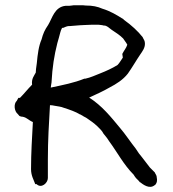

<svg xmlns="http://www.w3.org/2000/svg" viewBox="-20 -687 657 730"><path d="M44 -304C31 -292 34 -264 48 -253L54 -246C58 -244 62 -243 67 -243C84 -239 88 -230 105 -223C102 -167 98 -105 98 -44C98 -19 108 -4 114 13H119C137 31 162 9 162 -10V-81C162 -153 166 -218 170 -287H173C177 -287 182 -286 187 -285C202 -282 211 -282 223 -277C245 -270 268 -262 284 -252H285L294 -247C299 -243 306 -241 311 -237C326 -227 337 -219 350 -207C360 -197 368 -190 374 -178L375 -177L387 -162C389 -159 392 -154 395 -150C426 -108 450 -61 488 -23C490 -19 494 -14 497 -10L507 0C509 2 511 5 512 6H513C522 13 548 34 568 17H569C578 8 578 -3 576 -12C576 -18 573 -24 569 -30V-31L550 -50C540 -62 530 -77 520 -89L508 -104L496 -122C476 -147 456 -178 436 -201C402 -242 368 -285 319 -316C345 -328 372 -340 396 -354C423 -368 448 -384 466 -407C483 -431 497 -456 514 -481C520 -490 532 -505 531 -522C531 -531 527 -537 523 -544V-545C504 -569 480 -591 452 -611L447 -616H446C424 -630 399 -645 369 -654C351 -662 332 -666 306 -666C300 -667 293 -667 288 -667H260C256 -666 251 -666 244 -665H230C187 -661 179 -618 163 -592C150 -573 144 -560 138 -537C127 -512 123 -480 120 -447L117 -425C117 -420 116 -417 116 -411C110 -399 99 -388 102 -365C84 -347 73 -332 56 -315H50ZM173 -354C174 -360 175 -370 176 -374V-375C179 -431 186 -476 198 -523L204 -544C209 -560 209 -568 216 -581H220C227 -584 235 -588 243 -588H247C259 -589 272 -590 284 -591C291 -591 298 -592 305 -592C314 -592 322 -593 330 -593H354C361 -592 368 -592 374 -590H375C387 -590 394 -581 404 -574C419 -564 435 -554 448 -541C453 -533 460 -525 464 -517C460 -504 452 -496 445 -482L447 -468C441 -460 435 -448 427 -440C408 -428 384 -417 361 -408C343 -401 324 -392 305 -388H301C262 -372 220 -364 173 -354Z"/></svg>

Font: Scribbler
Style: Bd
Weight: 700
Designer: Mew Too
Foundry: Cannot Into Space Fonts
Version: Version 1.001